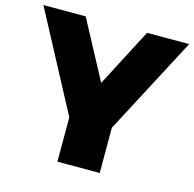

<svg xmlns="http://www.w3.org/2000/svg" viewBox="-111 -806 923 912"><g transform="rotate(15 350.5 -350.5)"><path d="M709 -701.2 457 -222.2V0H249V-217.8L-7.8 -701.2H200.2L353 -415L502 -701.2Z"/></g></svg>

Font: Montserrat-Arabic ExtraBold
Style: Regular
Weight: 800
Designer: Mohamed Gaber
Foundry: Kief Type Foundry
Version: Version 5.008;PS 005.008;hotconv 1.0.88;makeotf.lib2.5.64775